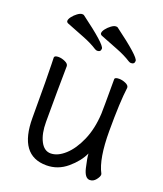

<svg xmlns="http://www.w3.org/2000/svg" viewBox="-136 -802 771 909"><g transform="rotate(20 250.0 -347.5)"><path d="M205 18Q67 18 67 -171Q67 -391 65 -440L64 -474Q65 -484 85 -484Q101 -484 118.5 -476Q136 -468 136 -456Q134 -340 134 -175Q134 -116 153 -79Q172 -42 205 -42Q240 -42 276 -74.5Q312 -107 337.5 -165.5Q363 -224 367 -301Q368 -318 368 -475Q368 -485 390 -485Q406 -485 423 -477.5Q440 -470 440 -458Q430 -383 430 -237Q430 -97 464 -34L465 -29Q465 -19 452.5 -3Q440 13 422 13Q397 13 386 -34Q375 -81 374 -103Q354 -59 308.5 -20.5Q263 18 205 18ZM246 -574Q241 -574 234 -578Q203 -598 160 -614.5Q117 -631 72 -649Q65 -653 65 -659Q65 -668 74.5 -680.5Q84 -693 97.5 -703Q111 -713 121 -713Q128 -713 130 -711Q264 -612 264 -591Q264 -574 246 -574ZM416 -574Q411 -574 404 -578Q373 -598 330 -614.5Q287 -631 242 -649Q235 -653 235 -659Q235 -668 244.5 -680.5Q254 -693 267.5 -703Q281 -713 291 -713Q298 -713 300 -711Q434 -612 434 -591Q434 -574 416 -574Z"/></g></svg>

Font: LXGW WenKai Mono TC
Style: Regular
Weight: 400
Designer: LXGW / Fontworks Inc.
Foundry: LXGW / Fontworks Inc.
Version: Version 1.330